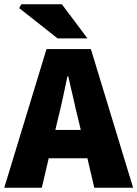

<svg xmlns="http://www.w3.org/2000/svg" viewBox="-30 -880 644 900"><path d="M-10 0 188 -650H396L594 0H412L338 -316Q326 -363 314 -418Q302 -473 290 -522H286Q276 -473 264 -418Q252 -363 240 -316L166 0ZM132 -138V-271H450V-138ZM240 -700 60 -842 70 -860H260L380 -700Z"/></svg>

Font: Source Sans 3 Black
Style: Regular
Weight: 900
Designer: Paul D. Hunt
Foundry: Adobe
Version: Version 3.046;hotconv 1.0.118;makeotfexe 2.5.65603